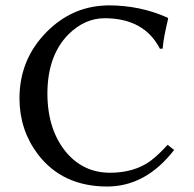

<svg xmlns="http://www.w3.org/2000/svg" viewBox="-20 -678 717 708"><path d="M379.9 -658.2Q496.1 -658.2 595.7 -613.8Q597.7 -612.8 598.1 -612.8L600.1 -609.9Q583.5 -539.6 580.6 -506.8Q580.1 -502.4 580.1 -499L569.8 -498Q512.2 -610.4 366.2 -610.8Q293 -610.8 232.9 -551.8Q155.3 -473.6 154.8 -334Q154.8 -198.7 225.6 -114.7Q288.6 -41.5 384.8 -41Q475.1 -41 534.7 -84.5Q564 -106.4 598.1 -144L622.1 -125Q518.1 9.3 376 9.8Q209.5 9.8 118.7 -110.4Q52.2 -199.2 51.8 -314.9Q51.8 -459 151.9 -560.1Q243.2 -652.3 366.7 -657.7Q373.5 -658.2 379.9 -658.2Z"/></svg>

Font: Linux Biolinum O
Style: Regular
Weight: 400
Designer: Philipp H. Poll
Foundry: Philipp H. Poll
Version: Version 1.0.4